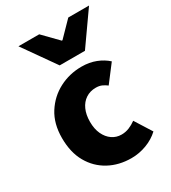

<svg xmlns="http://www.w3.org/2000/svg" viewBox="-187 -853 857 961"><g transform="rotate(-30 241.5 -372.0)"><path d="M286 12Q214 12 157 -19Q100 -50 67 -108Q34 -166 34 -249Q34 -332 71 -390Q108 -448 167.5 -479Q227 -510 297 -510Q342 -510 379 -495.5Q416 -481 442 -457L368 -360Q355 -370 340.5 -376.5Q326 -383 306 -383Q273 -383 248 -366.5Q223 -350 209.5 -320Q196 -290 196 -249Q196 -208 210 -178Q224 -148 248 -131.5Q272 -115 302 -115Q325 -115 346 -123.5Q367 -132 386 -146L447 -49Q416 -20 373.5 -4Q331 12 286 12ZM206 -570 75 -756H195L277 -672H281L363 -756H483L352 -570Z"/></g></svg>

Font: Mada ExtraBold
Style: Regular
Weight: 800
Designer: Khaled Hosny
Version: Version 1.5